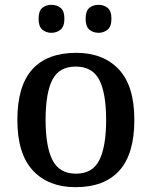

<svg xmlns="http://www.w3.org/2000/svg" viewBox="-20 -766 629 796"><path d="M293 10Q181 10 116.5 -59Q52 -128 52 -269Q52 -410 114 -478.5Q176 -547 296 -547Q408 -547 472.5 -478.5Q537 -410 537 -269Q537 -128 475 -59Q413 10 293 10ZM295 -46Q364 -46 392 -102.5Q420 -159 420 -269Q420 -380 391.5 -435Q363 -490 294 -490Q225 -490 197 -435Q169 -380 169 -269Q169 -159 197.5 -102.5Q226 -46 295 -46ZM389 -630Q366 -630 350.5 -643Q335 -656 335 -688Q335 -721 350.5 -733.5Q366 -746 389 -746Q410 -746 426 -733.5Q442 -721 442 -688Q442 -656 426 -643Q410 -630 389 -630ZM193 -630Q171 -630 155.5 -643Q140 -656 140 -688Q140 -721 155.5 -733.5Q171 -746 193 -746Q215 -746 231 -733.5Q247 -721 247 -688Q247 -656 231 -643Q215 -630 193 -630Z"/></svg>

Font: Noto Nastaliq Urdu Medium
Style: Regular
Weight: 500
Designer: Monotype Design Team (Patrick Giasson: type design, Kamal Mansour: OpenType code, Glenda Bellarosa). Updated by Simon Co
Foundry: Monotype Imaging Inc., Simon Cozens
Version: Version 3.007